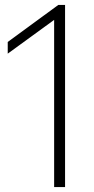

<svg xmlns="http://www.w3.org/2000/svg" viewBox="-20 -762 382 782"><path d="M217.5 -742H245V0H200.5V-681L11.5 -543.5V-591Z"/></svg>

Font: Encode Sans ExtraLight
Style: Regular
Weight: 275
Designer: Multiple Designers
Foundry: Impallari Type
Version: Version 2.000